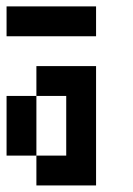

<svg xmlns="http://www.w3.org/2000/svg" viewBox="-20 -565 404 585"><path d="M181.8 -363.6H272.7V-272.7H181.8ZM181.8 -272.7H272.7V-181.8H181.8ZM181.8 -181.8H272.7V-90.9H181.8ZM181.8 -90.9H272.7V0H181.8ZM90.9 -363.6H181.8V-272.7H90.9ZM90.9 -90.9H181.8V0H90.9ZM0 -272.7H90.9V-181.8H0ZM0 -181.8H90.9V-90.9H0ZM0 -545.5H90.9V-454.5H0ZM90.9 -545.5H181.8V-454.5H90.9ZM181.8 -545.5H272.7V-454.5H181.8Z"/></svg>

Font: Micro 5
Style: Regular
Weight: 400
Designer: Sarah Cadigan-Fried
Version: Version 1.000; ttfautohint (v1.8.4.7-5d5b)